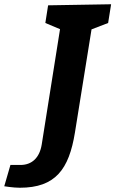

<svg xmlns="http://www.w3.org/2000/svg" viewBox="-110 -725 542 902"><path d="M320 -587 398 -617 412 -705 116 -700 103 -617 172 -588 86 -46C76 16 40 50 -14 50H-61L-90 150C-90 150 -48 157 -17 157C151 157 214 70 242 -102Z"/></svg>

Font: Bitter
Style: Bold Italic
Weight: 700
Designer: Sol Matas
Foundry: Sol Matas
Version: Version 1.002